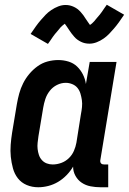

<svg xmlns="http://www.w3.org/2000/svg" viewBox="-20 -781 543 809"><path d="M141 8Q115 8 92.5 -1.5Q70 -11 55.5 -29.5Q41 -48 34.5 -72Q28 -96 25.5 -120.5Q23 -145 25 -171Q27 -197 31 -222L51 -342Q55 -365 61 -387Q67 -409 77.5 -430Q88 -451 103.5 -469.5Q119 -488 138.5 -502Q158 -516 180.5 -522Q203 -528 225 -528Q248 -528 269 -521.5Q290 -515 305 -500.5Q320 -486 329.5 -467Q339 -448 342 -427L358 -520H471L403 -108Q402 -104 402.5 -100Q403 -96 405.5 -93Q408 -90 411.5 -89Q415 -88 419 -88H436V8H403Q382 8 361.5 4Q341 0 324.5 -11Q308 -22 298 -40Q288 -58 288 -79Q277 -60 260.5 -43Q244 -26 224.5 -14.5Q205 -3 183.5 2.5Q162 8 141 8ZM202 -88Q220 -88 238 -94.5Q256 -101 270 -114.5Q284 -128 291.5 -145.5Q299 -163 302 -180L321 -300Q324 -315 325.5 -330Q327 -345 325 -359Q323 -373 319 -386.5Q315 -400 306.5 -410.5Q298 -421 284.5 -426.5Q271 -432 257 -432Q238 -432 220 -423Q202 -414 189.5 -398Q177 -382 171 -363.5Q165 -345 162 -327L142 -207Q140 -193 138.5 -179.5Q137 -166 138.5 -153Q140 -140 144 -128Q148 -116 156.5 -106.5Q165 -97 177 -92.5Q189 -88 202 -88ZM182 -596 109 -638Q121 -656 131.5 -670.5Q142 -685 152.5 -697Q163 -709 172.5 -719Q182 -729 196 -738.5Q210 -748 225.5 -754Q241 -760 256 -760Q266 -760 274.5 -758Q283 -756 291.5 -752Q300 -748 306.5 -743Q313 -738 319.5 -731Q326 -724 331 -717Q336 -710 340 -703.5Q344 -697 349.5 -689.5Q355 -682 359 -676Q363 -678 368.5 -683Q374 -688 377 -691.5Q380 -695 383.5 -699.5Q387 -704 391.5 -709Q396 -714 400.5 -719.5Q405 -725 409.5 -731.5Q414 -738 419 -745.5Q424 -753 430 -761L503 -719Q491 -701 480.5 -686.5Q470 -672 459.5 -660Q449 -648 439.5 -638Q430 -628 416.5 -618.5Q403 -609 387.5 -603Q372 -597 357 -597Q347 -597 338 -599Q329 -601 321 -605Q313 -609 306 -614Q299 -619 293 -626Q287 -633 281.5 -640Q276 -647 272 -653.5Q268 -660 262 -668.5Q256 -677 253 -681Q249 -678 243.5 -673.5Q238 -669 235 -665.5Q232 -662 228.5 -657.5Q225 -653 220.5 -648Q216 -643 211.5 -637.5Q207 -632 202.5 -625.5Q198 -619 193 -611.5Q188 -604 182 -596Z"/></svg>

Font: Iosevka Curly
Style: Bold Italic
Weight: 700
Italic angle: -9°
Monospace: yes
Designer: Belleve Invis
Foundry: Belleve Invis
Version: Version 22.1.2; ttfautohint (v1.8.4)